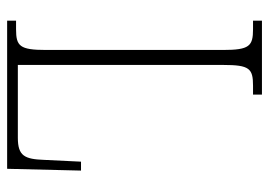

<svg xmlns="http://www.w3.org/2000/svg" viewBox="-128 -626 754 538"><g transform="rotate(90 249.0 -357.0)"><path d="M38 0H453L458 -207H433L428 -104C426 -49 417 -30 366 -30H162V-606C162 -679 172 -689 220 -689H245V-714H38V-689H62C109 -689 120 -679 120 -605V-109C120 -35 109 -25 62 -25H38Z"/></g></svg>

Font: Noto Serif Hebrew Condensed ExtraLight
Style: Regular
Weight: 200
Width: 3
Designer: Monotype Design Team
Foundry: Monotype Imaging Inc.
Version: Version 2.004